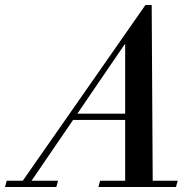

<svg xmlns="http://www.w3.org/2000/svg" viewBox="-134 -747 765 767"><path d="M447 -727H472L476 -25H576L569 0H259L266 -25H366V-268H158L-8 -25H98L91 0H-114L-107 -25H-43ZM175 -293H366V-570H364Z"/></svg>

Font: Justus
Style: Italic
Weight: 400
Italic angle: -12°
Version: Version 001.001